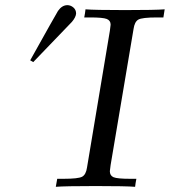

<svg xmlns="http://www.w3.org/2000/svg" viewBox="-20 -719 654 739"><path d="M96.2 -486.8Q194.3 -662.6 203.1 -676.8Q218.3 -698.7 238.8 -699.2Q252 -699.2 262.5 -690.2Q272.9 -681.2 272.9 -667Q272 -652.8 256.8 -634.8Q248 -626 107.9 -480ZM194.8 0 200.2 -30.8H224.1Q281.2 -30.8 296.1 -38.8Q311 -46.9 314.9 -74.2L402.8 -600.1L405.8 -624Q405.8 -640.1 390.9 -646Q376 -651.9 327.1 -651.9H304.2Q305.2 -656.7 307.1 -668Q309.1 -679.2 309.1 -683.1Q344.2 -680.2 461.2 -680.2Q578.1 -680.2 613.8 -683.1L608.9 -651.9H585Q525.9 -651.9 512 -643.3Q498 -634.8 494.1 -607.9L405.8 -84L402.8 -60.1Q402.8 -43 417 -36.9Q431.2 -30.8 481.9 -30.8H504.9Q503.9 -25.9 502 -14.9Q500 -3.9 500 0Q464.8 -2.9 347.9 -2.9Q231 -2.9 194.8 0Z"/></svg>

Font: CMU Serif Extra
Style: RomanSlanted
Weight: 500
Italic angle: -9.46001°
Version: Version 0.7.0